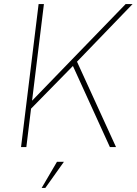

<svg xmlns="http://www.w3.org/2000/svg" viewBox="-20 -720 669 940"><path d="M83 0 169 -700H195L137 -227L595 -700H629L357 -418L548 0H518L337 -397L132 -188L109 0ZM259 72H293L202 200H184Z"/></svg>

Font: Haskoy Thin
Style: Italic
Weight: 100
Designer: Ertekin Erdin
Foundry: Ertekin Erdin
Version: Version 2.000; ttfautohint (v1.8.4.7-5d5b)